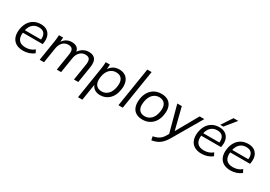

<svg xmlns="http://www.w3.org/2000/svg" viewBox="25 -1824 4386 3121"><g transform="rotate(30 2218.0 -263.0)"><path d="M273.3 8.9Q190.2 8.9 135.6 -24.7Q81.1 -58.4 59.2 -120.6Q37.4 -182.8 50.4 -267.3Q62.9 -344.3 98.6 -398.8Q134.3 -453.3 189.7 -482.3Q245.1 -511.3 316 -511.3Q385.3 -511.3 430.4 -481.1Q475.5 -451 494.5 -397.6Q513.4 -344.2 502.5 -273.4L498 -244H108.7L116.6 -295.2H452.9L434.9 -280.8Q447 -362.9 415.9 -406.8Q384.8 -450.7 311.5 -450.7Q258.9 -450.7 220.7 -427.5Q182.6 -404.3 159.5 -363.9Q136.5 -323.5 129.5 -271.9L126.1 -248.5Q113.5 -156.2 152.8 -106.5Q192 -56.8 281.4 -56.8Q324.6 -56.8 366.6 -70.2Q408.6 -83.6 444.7 -114.9L473.3 -57.9Q433.3 -25.8 381.1 -8.4Q328.8 8.9 273.3 8.9Z M582.6 0 643.7 -385.9Q648.1 -414.2 650.6 -443.6Q653.1 -472.9 654.1 -502.3H732.7L724.5 -391.7H711Q740 -451 787.6 -481.1Q835.1 -511.3 896.7 -511.3Q959.4 -511.3 996.1 -480.2Q1032.8 -449 1035.2 -387.9H1020.8Q1047.7 -443 1099.7 -477.2Q1151.7 -511.3 1215.4 -511.3Q1298.7 -511.3 1335.5 -461.4Q1372.3 -411.5 1355.3 -303.8L1306.7 0H1225.7L1274.8 -309.3Q1285.9 -380 1265.4 -412.3Q1245 -444.6 1188.8 -444.6Q1125.7 -444.6 1083.7 -401.4Q1041.8 -358.3 1030.2 -285.2L984.7 0H903.7L952.7 -309.3Q964.3 -380 944.1 -412.3Q923.9 -444.6 867.2 -444.6Q803.6 -444.6 762.2 -401.4Q720.7 -358.3 709.1 -285.2L663.6 0Z M1426.6 216 1521.7 -385.9Q1526.1 -414.2 1528.6 -443.6Q1531.1 -472.9 1532.1 -502.3H1610.7L1602 -383.1H1587.5Q1614.1 -442.5 1664.5 -476.9Q1715 -511.3 1785.7 -511.3Q1855.7 -511.3 1902.4 -478.9Q1949.1 -446.5 1968.3 -385.5Q1987.5 -324.6 1973.5 -239.1Q1954 -118.1 1884.1 -54.6Q1814.1 8.9 1716.1 8.9Q1649.4 8.9 1604.8 -25.2Q1560.3 -59.4 1550.3 -118.3H1560.7L1507.6 216ZM1709.3 -56.8Q1779.4 -56.8 1828.4 -105.8Q1877.4 -154.8 1892.5 -249.1Q1908.1 -346.6 1873.3 -396.1Q1838.5 -445.5 1764.3 -445.5Q1695.2 -445.5 1644.9 -396.5Q1594.7 -347.5 1579.5 -253.8Q1564.9 -156.2 1600.5 -106.5Q1636.1 -56.8 1709.3 -56.8Z M2060.6 0 2177.6 -736H2258.6L2141.6 0Z M2512.2 8.9Q2437.1 8.9 2386.8 -23Q2336.6 -54.9 2316.5 -116.1Q2296.4 -177.3 2309.4 -263.8Q2322.4 -344.2 2359.7 -399.5Q2397.1 -454.8 2453.2 -483Q2509.2 -511.3 2578.5 -511.3Q2654.6 -511.3 2704.4 -479.3Q2754.1 -447.4 2774.8 -386.5Q2795.4 -325.5 2781.4 -239.1Q2768.4 -158.6 2730.8 -103.3Q2693.1 -48.1 2637.3 -19.6Q2581.5 8.9 2512.2 8.9ZM2517.6 -56.8Q2586.8 -56.8 2636.6 -105.8Q2686.3 -154.8 2701.4 -249.1Q2717 -346.6 2681.2 -396.1Q2645.4 -445.5 2572.6 -445.5Q2503 -445.5 2454.2 -396.5Q2405.5 -347.5 2390.4 -253.8Q2374.8 -156.2 2409.3 -106.5Q2443.9 -56.8 2517.6 -56.8Z M2808.6 227 2794.4 159.8Q2843.4 149.3 2877.2 134.4Q2910.9 119.6 2935.9 95.9Q2961 72.3 2982.5 36.1L3017.1 -23.4L3013.2 10.7L2875.3 -502.3H2960.3L3071.2 -60.6H3045.3L3294.9 -502.3H3382.5L3064.8 41.8Q3036.5 90 3007.7 122.3Q2978.9 154.6 2948.1 175.3Q2917.3 196 2883.1 208Q2848.8 220 2808.6 227Z M3621.3 8.9Q3538.2 8.9 3483.6 -24.7Q3429.1 -58.4 3407.2 -120.6Q3385.4 -182.8 3398.4 -267.3Q3410.9 -344.3 3446.6 -398.8Q3482.3 -453.3 3537.7 -482.3Q3593.1 -511.3 3664 -511.3Q3733.3 -511.3 3778.4 -481.1Q3823.5 -451 3842.5 -397.6Q3861.4 -344.2 3850.5 -273.4L3846 -244H3456.7L3464.6 -295.2H3800.9L3782.9 -280.8Q3795 -362.9 3763.9 -406.8Q3732.8 -450.7 3659.5 -450.7Q3606.9 -450.7 3568.7 -427.5Q3530.6 -404.3 3507.5 -363.9Q3484.5 -323.5 3477.5 -271.9L3474.1 -248.5Q3461.5 -156.2 3500.8 -106.5Q3540 -56.8 3629.4 -56.8Q3672.6 -56.8 3714.6 -70.2Q3756.6 -83.6 3792.7 -114.9L3821.3 -57.9Q3781.3 -25.8 3729.1 -8.4Q3676.8 8.9 3621.3 8.9ZM3652.6 -551.3 3786.2 -752.8H3874.6L3711.2 -551.3Z M4165.3 8.9Q4082.2 8.9 4027.6 -24.7Q3973.1 -58.4 3951.2 -120.6Q3929.4 -182.8 3942.4 -267.3Q3954.9 -344.3 3990.6 -398.8Q4026.3 -453.3 4081.7 -482.3Q4137.1 -511.3 4208 -511.3Q4277.3 -511.3 4322.4 -481.1Q4367.5 -451 4386.5 -397.6Q4405.4 -344.2 4394.5 -273.4L4390 -244H4000.7L4008.6 -295.2H4344.9L4326.9 -280.8Q4339 -362.9 4307.9 -406.8Q4276.8 -450.7 4203.5 -450.7Q4150.9 -450.7 4112.7 -427.5Q4074.6 -404.3 4051.5 -363.9Q4028.5 -323.5 4021.5 -271.9L4018.1 -248.5Q4005.5 -156.2 4044.8 -106.5Q4084 -56.8 4173.4 -56.8Q4216.6 -56.8 4258.6 -70.2Q4300.6 -83.6 4336.7 -114.9L4365.3 -57.9Q4325.3 -25.8 4273.1 -8.4Q4220.8 8.9 4165.3 8.9Z"/></g></svg>

Font: Mulish ExtraLight
Style: Italic
Weight: 200
Italic angle: -9°
Designer: Vernon Adams
Foundry: Vernon Adams
Version: Version 3.603